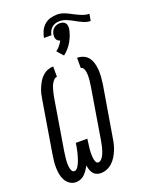

<svg xmlns="http://www.w3.org/2000/svg" viewBox="-188 -1127 931 1224"><g transform="rotate(-20 277.5 -515.0)"><path d="M277 8Q261 8 247.5 2Q234 -4 225.5 -15.5Q217 -27 212.5 -41Q208 -55 205 -70Q198 -55 188.5 -41Q179 -27 167 -15.5Q155 -4 139.5 2Q124 8 109 8Q86 8 67.5 -4.5Q49 -17 38.5 -36Q28 -55 24 -77Q20 -99 19.5 -122Q19 -145 21.5 -168Q24 -191 28 -214L85 -559Q88 -579 92.5 -598Q97 -617 105 -636Q113 -655 123.5 -673Q134 -691 149.5 -705.5Q165 -720 184 -727.5Q203 -735 223 -735V-665Q212 -665 203 -656Q194 -647 188 -636.5Q182 -626 178 -615Q174 -604 171 -592.5Q168 -581 165.5 -570Q163 -559 161 -548L104 -203Q103 -193 101.5 -183.5Q100 -174 99 -164Q98 -154 97 -144.5Q96 -135 96 -125Q96 -115 97 -105.5Q98 -96 100 -87Q102 -78 107.5 -70Q113 -62 123 -62Q132 -62 139 -69Q146 -76 150.5 -84Q155 -92 159 -100.5Q163 -109 166 -117.5Q169 -126 171.5 -134.5Q174 -143 176.5 -151.5Q179 -160 181 -168.5Q183 -177 184.5 -185.5Q186 -194 188 -203Q190 -212 191 -221L192 -228H271L269 -221Q268 -210 266.5 -199Q265 -188 263.5 -177Q262 -166 261 -155Q260 -144 260 -133.5Q260 -123 260.5 -112.5Q261 -102 263 -91.5Q265 -81 270 -71.5Q275 -62 286 -62Q295 -62 302.5 -69Q310 -76 315 -83.5Q320 -91 324 -99.5Q328 -108 331 -117Q334 -126 336.5 -134.5Q339 -143 341 -152Q343 -161 344.5 -169.5Q346 -178 348 -187L405 -532Q406 -541 407.5 -550.5Q409 -560 410 -569Q411 -578 411.5 -587.5Q412 -597 412 -606Q412 -615 411 -624Q410 -633 407.5 -641.5Q405 -650 399.5 -657.5Q394 -665 385 -665V-735Q409 -735 429.5 -725.5Q450 -716 462.5 -698Q475 -680 480.5 -658.5Q486 -637 487.5 -614Q489 -591 487 -567.5Q485 -544 482 -521L424 -176Q421 -155 416 -135Q411 -115 402.5 -95Q394 -75 382.5 -56.5Q371 -38 354.5 -23Q338 -8 318 0Q298 8 277 8ZM281 -926H230Q234 -949 244 -971Q254 -993 272 -1009Q290 -1025 313 -1031.5Q336 -1038 358 -1038Q382 -1038 403.5 -1030Q425 -1022 445 -1011L468 -999Q488 -989 510 -980.5Q532 -972 555 -972L547 -926Q524 -926 502 -935.5Q480 -945 460 -956L446 -964Q426 -975 404 -984Q382 -993 358 -993Q345 -993 331.5 -989Q318 -985 307 -975.5Q296 -966 289.5 -953Q283 -940 281 -926ZM312 -777 275 -819Q290 -830 301.5 -844.5Q313 -859 322 -875Q314 -877 307.5 -882Q301 -887 297.5 -894Q294 -901 293.5 -909.5Q293 -918 294 -926Q296 -937 301 -947.5Q306 -958 315 -965.5Q324 -973 335 -976.5Q346 -980 356 -980Q367 -980 377 -976.5Q387 -973 393 -965.5Q399 -958 400.5 -947.5Q402 -937 401 -926Q397 -905 389.5 -884.5Q382 -864 371 -844.5Q360 -825 345 -808Q330 -791 312 -777Z"/></g></svg>

Font: Iosevka Gothic
Style: Italic
Weight: 400
Italic angle: -9°
Monospace: yes
Designer: Belleve Invis
Foundry: Belleve Invis
Version: Version 15.5.1; ttfautohint (v1.8.4)